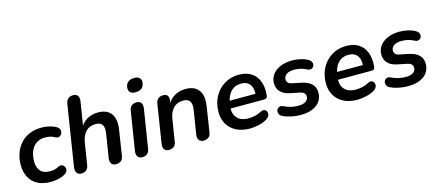

<svg xmlns="http://www.w3.org/2000/svg" viewBox="-52 -1245 4060 1779"><g transform="rotate(-15 1978.5 -355.5)"><path d="M270 10Q192 10 140.5 -18Q89 -46 63 -96.5Q37 -147 37 -213Q37 -267 53.5 -318.5Q70 -370 104 -410.5Q138 -451 190.5 -475Q243 -499 314 -499Q350 -499 385 -490.5Q420 -482 447 -468Q467 -457 474.5 -442.5Q482 -428 479.5 -413Q477 -398 468 -387Q459 -376 445 -372.5Q431 -369 415 -378Q392 -391 369.5 -396.5Q347 -402 322 -402Q279 -402 249 -386Q219 -370 200.5 -342.5Q182 -315 173.5 -282Q165 -249 165 -214Q165 -157 193.5 -122Q222 -87 288 -87Q307 -87 328.5 -92Q350 -97 374 -110Q388 -117 401 -114Q414 -111 423 -100.5Q432 -90 434.5 -76.5Q437 -63 431 -49Q425 -35 407 -24Q381 -8 342 1Q303 10 270 10Z M560 8Q531 8 517.5 -12.5Q504 -33 509 -67L601 -650Q606 -681 624 -697Q642 -713 673 -713Q702 -713 716 -694.5Q730 -676 725 -641L685 -390H674Q699 -443 745.5 -471Q792 -499 855 -499Q909 -499 945.5 -477Q982 -455 997.5 -409.5Q1013 -364 1002 -293L965 -55Q961 -24 942.5 -8Q924 8 893 8Q864 8 850 -11.5Q836 -31 841 -65L877 -291Q886 -346 868.5 -373.5Q851 -401 805 -401Q746 -401 710.5 -364Q675 -327 665 -263L632 -55Q623 8 560 8Z M1144 8Q1115 8 1101.5 -11.5Q1088 -31 1093 -65L1152 -435Q1157 -466 1175 -481.5Q1193 -497 1224 -497Q1253 -497 1266.5 -478Q1280 -459 1275 -424L1216 -54Q1211 -23 1193.5 -7.5Q1176 8 1144 8ZM1240 -589Q1206 -589 1189.5 -605.5Q1173 -622 1176 -652Q1180 -686 1202 -703.5Q1224 -721 1261 -721Q1295 -721 1312 -704.5Q1329 -688 1325 -658Q1321 -624 1299.5 -606.5Q1278 -589 1240 -589Z M1400 7Q1371 7 1357.5 -12.5Q1344 -32 1349 -66L1407 -435Q1412 -466 1430.5 -481.5Q1449 -497 1479 -497Q1507 -497 1520 -480Q1533 -463 1528 -429L1518 -365L1514 -390Q1539 -443 1585.5 -471Q1632 -499 1695 -499Q1749 -499 1785.5 -477Q1822 -455 1837.5 -409.5Q1853 -364 1842 -293L1805 -55Q1801 -24 1782.5 -8.5Q1764 7 1733 7Q1704 7 1690 -12.5Q1676 -32 1681 -66L1717 -291Q1726 -346 1708.5 -373.5Q1691 -401 1645 -401Q1586 -401 1550.5 -364Q1515 -327 1505 -263L1472 -55Q1463 7 1400 7Z M2177 10Q2103 10 2048.5 -17.5Q1994 -45 1964 -95Q1934 -145 1934 -212Q1934 -294 1968.5 -358.5Q2003 -423 2064 -461Q2125 -499 2204 -499Q2265 -499 2306 -478Q2347 -457 2371 -421.5Q2395 -386 2403 -341Q2411 -296 2406 -249Q2404 -228 2395 -222Q2386 -216 2370 -216H2034L2044 -288H2324L2307 -273Q2313 -313 2304 -344.5Q2295 -376 2270.5 -395Q2246 -414 2203 -414Q2159 -414 2129 -394Q2099 -374 2082 -342.5Q2065 -311 2059 -275L2054 -244Q2042 -171 2078 -128Q2114 -85 2188 -85Q2218 -85 2250 -91.5Q2282 -98 2308 -113Q2327 -124 2341.5 -122.5Q2356 -121 2364.5 -111.5Q2373 -102 2375 -88.5Q2377 -75 2370.5 -60.5Q2364 -46 2348 -35Q2313 -12 2265 -1Q2217 10 2177 10Z M2665 10Q2618 10 2573.5 0.5Q2529 -9 2496 -25Q2477 -34 2469.5 -48.5Q2462 -63 2463.5 -77.5Q2465 -92 2473.5 -102.5Q2482 -113 2496.5 -116Q2511 -119 2529 -110Q2561 -94 2596 -86Q2631 -78 2665 -78Q2712 -78 2737 -95.5Q2762 -113 2762 -142Q2762 -162 2748 -175Q2734 -188 2707 -193L2615 -212Q2560 -223 2529.5 -255.5Q2499 -288 2499 -337Q2499 -382 2524.5 -418.5Q2550 -455 2599.5 -477Q2649 -499 2719 -499Q2755 -499 2796.5 -489.5Q2838 -480 2868 -462Q2885 -452 2892 -437.5Q2899 -423 2896.5 -409.5Q2894 -396 2885 -386.5Q2876 -377 2861 -375Q2846 -373 2828 -383Q2803 -397 2773 -404Q2743 -411 2713 -411Q2664 -411 2638 -392.5Q2612 -374 2612 -344Q2612 -326 2623.5 -313Q2635 -300 2660 -295L2752 -276Q2812 -263 2843.5 -231.5Q2875 -200 2875 -151Q2875 -74 2817.5 -32Q2760 10 2665 10Z M3207 10Q3133 10 3078.5 -17.5Q3024 -45 2994 -95Q2964 -145 2964 -212Q2964 -294 2998.5 -358.5Q3033 -423 3094 -461Q3155 -499 3234 -499Q3295 -499 3336 -478Q3377 -457 3401 -421.5Q3425 -386 3433 -341Q3441 -296 3436 -249Q3434 -228 3425 -222Q3416 -216 3400 -216H3064L3074 -288H3354L3337 -273Q3343 -313 3334 -344.5Q3325 -376 3300.5 -395Q3276 -414 3233 -414Q3189 -414 3159 -394Q3129 -374 3112 -342.5Q3095 -311 3089 -275L3084 -244Q3072 -171 3108 -128Q3144 -85 3218 -85Q3248 -85 3280 -91.5Q3312 -98 3338 -113Q3357 -124 3371.5 -122.5Q3386 -121 3394.5 -111.5Q3403 -102 3405 -88.5Q3407 -75 3400.5 -60.5Q3394 -46 3378 -35Q3343 -12 3295 -1Q3247 10 3207 10Z M3695 10Q3648 10 3603.5 0.5Q3559 -9 3526 -25Q3507 -34 3499.5 -48.5Q3492 -63 3493.5 -77.5Q3495 -92 3503.5 -102.5Q3512 -113 3526.5 -116Q3541 -119 3559 -110Q3591 -94 3626 -86Q3661 -78 3695 -78Q3742 -78 3767 -95.5Q3792 -113 3792 -142Q3792 -162 3778 -175Q3764 -188 3737 -193L3645 -212Q3590 -223 3559.5 -255.5Q3529 -288 3529 -337Q3529 -382 3554.5 -418.5Q3580 -455 3629.5 -477Q3679 -499 3749 -499Q3785 -499 3826.5 -489.5Q3868 -480 3898 -462Q3915 -452 3922 -437.5Q3929 -423 3926.5 -409.5Q3924 -396 3915 -386.5Q3906 -377 3891 -375Q3876 -373 3858 -383Q3833 -397 3803 -404Q3773 -411 3743 -411Q3694 -411 3668 -392.5Q3642 -374 3642 -344Q3642 -326 3653.5 -313Q3665 -300 3690 -295L3782 -276Q3842 -263 3873.5 -231.5Q3905 -200 3905 -151Q3905 -74 3847.5 -32Q3790 10 3695 10Z"/></g></svg>

Font: Nunito ExtraLight
Style: Italic
Weight: 200
Italic angle: -9°
Designer: Vernon Adams
Foundry: Vernon Adams
Version: Version 3.602